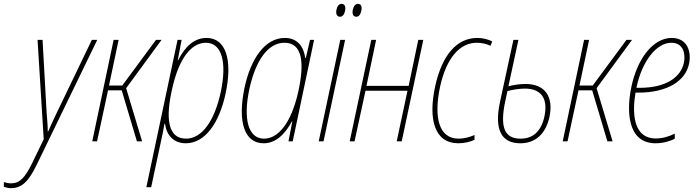

<svg xmlns="http://www.w3.org/2000/svg" viewBox="-125 -734 3612 997"><path d="M-68 243C-10 243 24 206 65 123L380 -527H352L171 -151C155 -118 138 -81 125 -51H123C123 -80 120 -116 117 -150L96 -527H70L102 -11L42 113C5 189 -23 218 -67 218C-81 218 -95 215 -105 211V236C-94 240 -81 243 -68 243Z M354 0H379L436 -265H507L586 0H613L530 -276L714 -527H685L510 -290H441L491 -527H465Z M635 238H660L710 4C717 -26 724 -61 729 -91H732C740 -31 777 10 840 10C939 10 1014 -94 1047 -251C1083 -422 1049 -537 947 -537C886 -537 837 -495 800 -421H798L818 -527H797ZM841 -14C742 -14 736 -129 769 -273C804 -432 869 -512 944 -512C1026 -512 1055 -413 1021 -255C990 -111 926 -14 841 -14Z M1244 10C1304 10 1353 -33 1391 -104H1393L1373 0H1395L1506 -527H1485L1463 -433H1460C1453 -486 1424 -537 1354 -537C1253 -537 1177 -433 1144 -275C1109 -105 1142 10 1244 10ZM1246 -14C1165 -14 1136 -114 1170 -272C1202 -419 1266 -512 1352 -512C1445 -512 1458 -410 1423 -254C1387 -97 1321 -14 1246 -14Z M1640 -647C1654 -647 1663 -659 1667 -678C1671 -700 1665 -714 1649 -714C1636 -714 1626 -703 1622 -683C1618 -663 1624 -647 1640 -647ZM1725 -647C1739 -647 1747 -659 1751 -678C1756 -700 1750 -714 1734 -714C1721 -714 1711 -703 1707 -683C1703 -663 1708 -647 1725 -647ZM1530 0H1555L1667 -527H1642Z M1691 0H1716L1773 -263H1991L1935 0H1961L2073 -527H2047L1997 -288H1778L1828 -527H1803Z M2255 10C2288 10 2318 2 2339 -8V-33C2313 -21 2283 -14 2256 -14C2153 -14 2127 -126 2160 -283C2193 -434 2263 -512 2351 -512C2376 -512 2403 -506 2422 -496L2431 -519C2409 -530 2381 -537 2354 -537C2248 -537 2171 -450 2135 -287C2097 -113 2132 10 2255 10Z M2577 10C2654 10 2708 -37 2728 -126C2751 -233 2704 -298 2604 -298C2573 -298 2535 -292 2515 -286L2567 -527H2541L2471 -203C2441 -61 2478 10 2577 10ZM2499 -210 2510 -261C2531 -267 2570 -274 2600 -274C2685 -274 2722 -223 2702 -129C2685 -51 2642 -14 2578 -14C2496 -14 2469 -71 2499 -210Z M2797 0H2822L2879 -265H2950L3029 0H3056L2973 -276L3157 -527H3128L2953 -290H2884L2934 -527H2908Z M3279 10C3317 10 3356 -1 3379 -14V-40C3352 -27 3319 -15 3281 -15C3160 -15 3158 -152 3175 -253H3189C3343 -253 3435 -315 3453 -403C3466 -463 3446 -537 3363 -537C3267 -537 3185 -431 3154 -285C3128 -164 3130 10 3279 10ZM3181 -283C3209 -416 3284 -512 3361 -512C3425 -512 3436 -452 3426 -407C3410 -334 3335 -278 3197 -278H3180C3180 -279 3180 -281 3181 -283Z"/></svg>

Font: Noto Sans Condensed Thin
Style: Italic
Weight: 100
Width: 3
Italic angle: -12°
Designer: Monotype Design Team
Foundry: Monotype Imaging Inc.
Version: Version 2.013